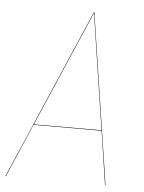

<svg xmlns="http://www.w3.org/2000/svg" viewBox="-51 -721 571 762"><g transform="rotate(5 234.0 -340.0)"><path d="M396 0 363.8 -212.9H92.8L1 0H-1L91.3 -212.9H90.8L91.3 -213.4L293 -680.2H293.9L397.9 0ZM93.8 -214.8H363.3L293 -675.8Z"/></g></svg>

Font: Fira Sans Compressed Two
Style: Italic
Weight: 100
Width: 3
Italic angle: -8°
Designer: Carrois Corporate & Edenspiekermann AG
Foundry: Carrois Corporate GbR & Edenspiekermann AG
Version: Version 4.203;PS 004.203;hotconv 1.0.88;makeotf.lib2.5.64775